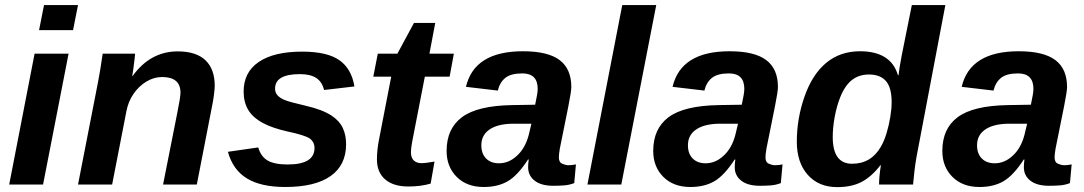

<svg xmlns="http://www.w3.org/2000/svg" viewBox="-20 -745 4375 775"><path d="M294.9 -724.6 274.9 -623.5H137.7L157.7 -724.6ZM256.8 -528.3 153.8 0H17.1L119.6 -528.3Z M490.2 -295.9 432.6 0H294.9L376 -415.5Q379.9 -435.1 384.5 -463.1Q389.2 -491.2 394.5 -528.3H525.4Q525.4 -525.4 523.2 -506.6Q521 -487.8 518.3 -467.3Q515.6 -446.8 513.7 -438H515.1Q586.9 -537.6 697.3 -537.6Q771.5 -537.6 809.1 -502Q846.7 -466.3 846.7 -398.9Q846.7 -386.7 843.3 -360.1Q839.8 -333.5 836.4 -318.8L774.4 0H638.2L695.8 -290.5Q708.5 -352.5 708.5 -371.1Q708.5 -434.1 634.3 -434.1Q601.6 -434.1 571 -415.8Q540.5 -397.5 519 -366.2Q497.6 -335 490.2 -295.9Z M1377 -163.1Q1377 -78.1 1314.2 -34.2Q1251.5 9.8 1131.3 9.8Q1033.2 9.8 976.6 -24.9Q919.9 -59.6 899.9 -132.3L1022.5 -149.9Q1032.7 -113.3 1060.1 -97.2Q1087.4 -81.1 1141.1 -81.1Q1249.5 -81.1 1249.5 -147.5Q1249.5 -172.4 1229.5 -186.5Q1209 -199.7 1140.1 -214.4Q1081.5 -227.5 1043.9 -247.1Q1001 -269.5 982.2 -301Q963.4 -332.5 963.4 -375.5Q963.4 -453.6 1024.7 -495.1Q1085.9 -536.6 1199.7 -536.6Q1300.3 -536.6 1349.6 -502.2Q1398.9 -467.8 1410.6 -396L1288.1 -381.8Q1279.8 -415.5 1255.9 -430.7Q1231.9 -445.8 1190.4 -445.8Q1090.3 -445.8 1090.3 -387.2Q1090.3 -371.1 1100.1 -360.4Q1109.9 -349.6 1127.9 -341.8Q1145.5 -334 1214.8 -317.9Q1281.2 -302.7 1318.4 -278.3Q1349.6 -257.8 1363.3 -229.2Q1377 -200.7 1377 -163.1Z M1628.4 7.8Q1567.9 7.8 1534.7 -20.8Q1501.5 -49.3 1501.5 -102.1Q1501.5 -138.2 1509.3 -178.7L1559.1 -435.5H1486.8L1504.9 -528.3H1584L1650.9 -652.3H1736.8L1713.4 -528.3H1812L1794.9 -435.5H1694.8L1644 -174.3Q1638.7 -146 1638.7 -130.9Q1638.7 -108.4 1650.1 -97.4Q1661.6 -86.4 1681.2 -86.4Q1697.8 -86.4 1733.9 -92.8L1718.3 -3.9Q1678.7 7.8 1628.4 7.8Z M2213.4 4.9Q2164.6 4.9 2138.2 -15.6Q2111.8 -36.1 2111.8 -69.8Q2111.8 -86.4 2114.3 -101.1H2111.3Q2070.3 -37.6 2030.3 -13.9Q1990.2 9.8 1932.6 9.8Q1864.3 9.8 1823.5 -31Q1782.7 -71.8 1782.7 -135.7Q1782.7 -226.1 1845 -272.2Q1907.2 -318.4 2046.9 -320.8L2140.1 -322.3Q2150.4 -368.7 2150.4 -386.2Q2150.4 -448.7 2088.4 -448.7Q2042.5 -448.7 2020 -430.9Q1997.6 -413.1 1989.3 -379.4L1860.8 -394.5Q1894.5 -538.1 2090.8 -538.1Q2191.9 -538.1 2239 -502.4Q2286.1 -466.8 2286.1 -394Q2286.1 -376 2274.4 -317.4L2239.7 -145Q2235.8 -121.6 2235.8 -109.9Q2235.8 -89.8 2249.5 -84Q2263.2 -78.1 2274.4 -78.1Q2290.5 -78.1 2304.7 -81.5L2297.9 -5.9Q2277.3 2 2256.3 3.4Q2235.4 4.9 2213.4 4.9ZM1922.9 -158.7Q1922.9 -124.5 1942.1 -105.2Q1961.4 -85.9 1994.1 -85.9Q2033.2 -85.9 2065.4 -115.2Q2100.1 -146 2114.3 -200.7L2125 -245.6H2045.9Q1986.8 -244.1 1955.1 -221.7Q1922.9 -199.2 1922.9 -158.7Z M2628.9 -724.6 2487.8 0H2351.1L2491.7 -724.6Z M3047.4 4.9Q2998.5 4.9 2972.2 -15.6Q2945.8 -36.1 2945.8 -69.8Q2945.8 -86.4 2948.2 -101.1H2945.3Q2904.3 -37.6 2864.3 -13.9Q2824.2 9.8 2766.6 9.8Q2698.2 9.8 2657.5 -31Q2616.7 -71.8 2616.7 -135.7Q2616.7 -226.1 2679 -272.2Q2741.2 -318.4 2880.9 -320.8L2974.1 -322.3Q2984.4 -368.7 2984.4 -386.2Q2984.4 -448.7 2922.4 -448.7Q2876.5 -448.7 2854 -430.9Q2831.5 -413.1 2823.2 -379.4L2694.8 -394.5Q2728.5 -538.1 2924.8 -538.1Q3025.9 -538.1 3073 -502.4Q3120.1 -466.8 3120.1 -394Q3120.1 -376 3108.4 -317.4L3073.7 -145Q3069.8 -121.6 3069.8 -109.9Q3069.8 -89.8 3083.5 -84Q3097.2 -78.1 3108.4 -78.1Q3124.5 -78.1 3138.7 -81.5L3131.8 -5.9Q3111.3 2 3090.3 3.4Q3069.3 4.9 3047.4 4.9ZM2756.8 -158.7Q2756.8 -124.5 2776.1 -105.2Q2795.4 -85.9 2828.1 -85.9Q2867.2 -85.9 2899.4 -115.2Q2934.1 -146 2948.2 -200.7L2959 -245.6H2879.9Q2820.8 -244.1 2789.1 -221.7Q2756.8 -199.2 2756.8 -158.7Z M3359.4 10.3Q3284.2 10.3 3240.2 -39.6Q3196.3 -89.4 3196.3 -172.9Q3196.3 -266.6 3227.5 -355.5Q3258.8 -444.8 3315.2 -491.5Q3371.6 -538.1 3451.2 -538.1Q3576.2 -538.1 3604.5 -441.4H3606.9Q3607.9 -451.2 3610.8 -470.7Q3613.8 -490.2 3619.6 -520.5L3660.6 -724.6H3795.9L3679.7 -112.8Q3674.8 -85.4 3671.4 -57.1Q3668 -28.8 3665.5 0H3528.3Q3528.3 -30.8 3535.6 -78.1H3533.7Q3499 -32.7 3458.7 -11.2Q3418.5 10.3 3359.4 10.3ZM3419.4 -84Q3496.1 -84 3535.6 -152.8Q3549.3 -176.3 3558.8 -208.3Q3568.4 -240.2 3573.7 -273.2Q3579.1 -306.2 3579.1 -332.5Q3579.1 -391.1 3556.2 -417.7Q3533.2 -444.3 3487.3 -444.3Q3438 -444.3 3406.2 -410.6Q3385.3 -388.2 3370.8 -350.8Q3356.4 -313.5 3348.9 -271.2Q3341.3 -229 3341.3 -191.9Q3341.3 -84 3419.4 -84Z M4214.4 4.9Q4165.5 4.9 4139.2 -15.6Q4112.8 -36.1 4112.8 -69.8Q4112.8 -86.4 4115.2 -101.1H4112.3Q4071.3 -37.6 4031.2 -13.9Q3991.2 9.8 3933.6 9.8Q3865.2 9.8 3824.5 -31Q3783.7 -71.8 3783.7 -135.7Q3783.7 -226.1 3845.9 -272.2Q3908.2 -318.4 4047.9 -320.8L4141.1 -322.3Q4151.4 -368.7 4151.4 -386.2Q4151.4 -448.7 4089.4 -448.7Q4043.5 -448.7 4021 -430.9Q3998.5 -413.1 3990.2 -379.4L3861.8 -394.5Q3895.5 -538.1 4091.8 -538.1Q4192.9 -538.1 4240 -502.4Q4287.1 -466.8 4287.1 -394Q4287.1 -376 4275.4 -317.4L4240.7 -145Q4236.8 -121.6 4236.8 -109.9Q4236.8 -89.8 4250.5 -84Q4264.2 -78.1 4275.4 -78.1Q4291.5 -78.1 4305.7 -81.5L4298.8 -5.9Q4278.3 2 4257.3 3.4Q4236.3 4.9 4214.4 4.9ZM3923.8 -158.7Q3923.8 -124.5 3943.1 -105.2Q3962.4 -85.9 3995.1 -85.9Q4034.2 -85.9 4066.4 -115.2Q4101.1 -146 4115.2 -200.7L4126 -245.6H4046.9Q3987.8 -244.1 3956.1 -221.7Q3923.8 -199.2 3923.8 -158.7Z"/></svg>

Font: Arimo
Style: Bold Italic
Weight: 700
Italic angle: -12°
Designer: Steve Matteson
Foundry: Monotype Imaging Inc.
Version: Version 1.33